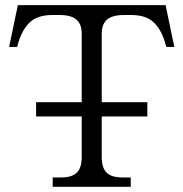

<svg xmlns="http://www.w3.org/2000/svg" viewBox="-20 -720 707 740"><path d="M372.1 -113.8Q372.1 -73.2 390.9 -54.7Q409.7 -36.1 451.2 -36.1H483.9V0H183.1V-36.1H215.8Q257.3 -36.1 276.1 -54.7Q294.9 -73.2 294.9 -113.8V-271H119.1V-326.2H294.9V-590.8Q294.9 -627 274.4 -644.5Q253.9 -662.1 210 -662.1H181.2Q125 -662.1 95.5 -634.5Q65.9 -606.9 50.8 -556.2L45.9 -539.1H15.1L48.8 -700.2H618.2L651.9 -539.1H621.1L616.2 -556.2Q601.1 -606.9 571.5 -634.5Q542 -662.1 485.8 -662.1H457Q413.1 -662.1 392.6 -644.5Q372.1 -627 372.1 -590.8V-326.2H547.9V-271H372.1Z"/></svg>

Font: LT Superior Serif
Style: Regular
Weight: 400
Designer: Daniel Lyons
Foundry: LyonsType
Version: Version 2.120;FEAKit 1.0